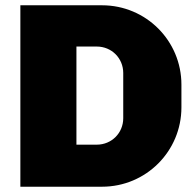

<svg xmlns="http://www.w3.org/2000/svg" viewBox="-20 -706 736 726"><path d="M366 -686H57V0H366C532 0 666 -134 666 -300V-386C666 -552 532 -686 366 -686ZM269 -530H346C402 -530 446 -486 446 -430V-259C446 -203 402 -159 346 -159H269Z"/></svg>

Font: Chivo Light
Style: Bold
Weight: 900
Designer: Hector Gatti
Foundry: Omnibus-Type
Version: Version 1.003;PS 001.003;hotconv 1.0.70;makeotf.lib2.5.58329